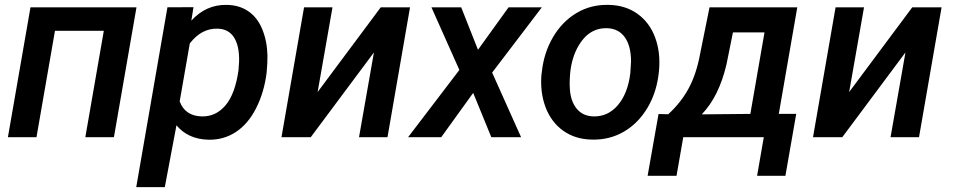

<svg xmlns="http://www.w3.org/2000/svg" viewBox="-20 -558 3877 781"><path d="M443.4 0H327.1L402.3 -432.6H203.6L128.4 0H12.2L104 -528.3H535.2Z M1064.5 -262.2Q1054.7 -183.1 1022.2 -118.7Q989.7 -54.2 939.7 -21.2Q889.6 11.7 827.6 10.3Q745.1 8.3 697.8 -48.3L650.4 203.1H534.2L661.1 -528.3L767.1 -528.8L758.3 -474.1Q818.8 -540 902.3 -538.1Q952.6 -537.6 989.7 -512.5Q1026.9 -487.3 1046.6 -439.5Q1066.4 -391.6 1067.9 -333Q1068.4 -303.2 1064.5 -262.2ZM950.2 -272.5 952.6 -308.1Q954.1 -371.1 931.9 -405.8Q909.7 -440.4 865.2 -441.4Q799.8 -443.4 752 -381.3L710.9 -145.5Q732.9 -86.4 800.3 -84.5Q857.9 -83 897.2 -129.4Q936.5 -175.8 950.2 -272.5Z M1528.8 -528.3H1647.9L1556.2 0H1440.4L1501 -344.7L1244.1 0H1125L1216.8 -528.3H1332.5L1272 -183.6Z M1924.3 -355.5 2048.8 -528.3H2184.1L1981.9 -262.7L2099.6 0H1978.5L1904.8 -180.2L1774.9 0H1640.1L1848.6 -273.4L1734.9 -528.3H1856Z M2184.1 -266.1Q2192.4 -343.8 2229.7 -407.2Q2267.1 -470.7 2325.7 -505.4Q2384.3 -540 2455.6 -538.1Q2523.4 -537.1 2572.8 -502Q2622.1 -466.8 2644.8 -405.8Q2667.5 -344.7 2660.6 -270Q2652.8 -186 2615 -121.6Q2577.1 -57.1 2518.3 -22.7Q2459.5 11.7 2387.7 9.8Q2320.3 8.8 2271.2 -26.1Q2222.2 -61 2199.2 -121.8Q2176.3 -182.6 2182.6 -255.9ZM2297.9 -199.2Q2300.3 -147.9 2325 -116.9Q2349.6 -85.9 2393.6 -84.5Q2453.1 -83 2493.4 -130.4Q2533.7 -177.7 2543.9 -259.8L2546.9 -307.6Q2546.9 -370.1 2522 -405.8Q2497.1 -441.4 2449.7 -443.4Q2375.5 -445.3 2332.5 -370.6Q2306.6 -325.2 2299.8 -266.1Q2295.9 -225.1 2297.9 -199.2Z M2698.2 -93.3Q2750 -140.6 2781.5 -199Q2813 -257.3 2828.1 -340.3L2866.2 -528.3H3223.1L3147.9 -94.7H3218.8L3174.8 157.2H3059.6L3086.9 0H2759.3L2731.9 157.2H2614.3L2658.7 -94.2ZM2834.5 -92.8 3032.2 -94.7 3089.8 -426.3H2961.4L2935.1 -295.9Q2904.3 -165 2834.5 -92.8Z M3690.9 -528.3H3810.1L3718.3 0H3602.5L3663.1 -344.7L3406.2 0H3287.1L3378.9 -528.3H3494.6L3434.1 -183.6Z"/></svg>

Font: Roboto Medium
Style: Italic
Weight: 500
Italic angle: -12°
Designer: Google
Version: Version 2.134; 2016